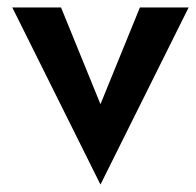

<svg xmlns="http://www.w3.org/2000/svg" viewBox="-20 -464 527 516"><path d="M13 -444 250 32 487 -444H356L250 -184L144 -444Z"/></svg>

Font: SpinnyJost
Style: Regular
Weight: 600
Version: Version 3.710